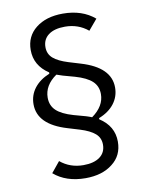

<svg xmlns="http://www.w3.org/2000/svg" viewBox="-94 -777 774 1000"><g transform="rotate(-10 293.0 -277.5)"><path d="M475.1 -3.9Q475.1 -86.4 399.9 -134.8V-141.1Q453.1 -162.1 481.4 -199.2Q509.8 -236.3 509.8 -284.2Q509.8 -391.1 356 -437L293 -456.1Q240.7 -472.2 214.8 -494.6Q189 -517.1 189 -553.2Q189 -594.7 220 -617.9Q251 -641.1 307.1 -641.1Q377.4 -641.1 429.2 -598.1L476.1 -653.8Q410.2 -710 308.1 -710Q219.2 -710 165 -667Q110.8 -624 110.8 -551.8Q110.8 -469.7 185.1 -420.9V-414.1Q133.3 -393.1 104.7 -356Q76.2 -318.8 76.2 -271Q76.2 -163.6 229 -118.2L292 -99.1Q344.2 -83 370.1 -60.5Q396 -38.1 396 -2Q396 39.6 365 62.7Q334 85.9 277.8 85.9Q207.5 85.9 155.8 43L109.9 99.1Q174.8 154.8 276.9 154.8Q365.7 154.8 419.9 111.8Q475.1 69.8 475.1 -3.9ZM431.2 -263.2Q431.2 -199.2 365.2 -151.9Q361.3 -153.3 355 -155.8Q348.6 -158.2 343.3 -159.9Q337.9 -161.6 333 -163.1L271 -180.2Q210.4 -197.8 182.6 -224.1Q154.8 -250.5 154.8 -292Q154.8 -357.4 220.2 -402.8Q248.5 -393.1 252 -392.1L314 -375Q375 -357.4 403.1 -331.1Q431.2 -304.7 431.2 -263.2Z"/></g></svg>

Font: Plexus Sans
Style: Regular
Weight: 400
Version: Version 2.001;PS 002.001;hotconv 1.0.70;makeotf.lib2.5.58329